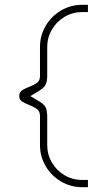

<svg xmlns="http://www.w3.org/2000/svg" viewBox="-20 -720 435 797"><path d="M321 57Q273.5 57 233.2 33.2Q193 9.5 169.5 -30.5Q146 -70.5 146 -118V-241Q145 -258.5 133.5 -267.2Q122 -276 99.5 -285Q80 -292.5 70 -300Q60 -307.5 60 -321Q60 -336 70.2 -343.8Q80.5 -351.5 101 -359.5Q123 -368 134 -376.5Q145 -385 146 -402V-525Q146 -572.5 169.5 -612.5Q193 -652.5 233.2 -676.2Q273.5 -700 321 -700H345V-670H321Q282 -670 248.8 -650.5Q215.5 -631 195.8 -597.8Q176 -564.5 176 -525V-401Q175 -381 170 -370.2Q165 -359.5 154.2 -351.2Q143.5 -343 116.5 -327.5Q114 -326 111.5 -324.2Q109 -322.5 106 -321Q109.5 -319 113 -317Q116.5 -315 119.5 -313Q146 -298 156 -290.2Q166 -282.5 170.5 -272.2Q175 -262 176 -242V-118Q176 -78.5 195.5 -45.2Q215 -12 248.2 7.5Q281.5 27 321 27H345V57Z"/></svg>

Font: Urbanist
Style: Regular
Weight: 400
Designer: Corey Hu
Foundry: Corey Hu
Version: Version 1.2; befe77262ef67d88f1d94aa3d2e49ef1327b4483